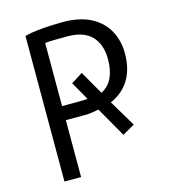

<svg xmlns="http://www.w3.org/2000/svg" viewBox="-106 -785 771 870"><g transform="rotate(-15 280.0 -350.0)"><path d="M89 0V-683Q116 -690 148 -693.5Q180 -697 211.5 -698.5Q243 -700 267 -700Q348 -700 400.5 -672Q453 -644 478.5 -596.5Q504 -549 504 -490Q504 -418 474 -368Q444 -318 385 -292L459 -168L402 -135L322 -275Q306 -272 290 -269.5Q274 -267 256 -267H167V0ZM167 -333H249Q260 -333 269.5 -333.5Q279 -334 287 -335L238 -421L292 -455L355 -345Q390 -363 406.5 -398Q423 -433 423 -485Q423 -554 385.5 -593Q348 -632 271 -632Q238 -632 209.5 -631.5Q181 -631 167 -629Z"/></g></svg>

Font: Ubuntu Sans Mono
Style: Regular
Weight: 400
Monospace: yes
Designer: Dalton Maag Ltd
Foundry: Dalton Maag Ltd
Version: Version 1.006